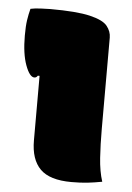

<svg xmlns="http://www.w3.org/2000/svg" viewBox="-46 -597 442 643"><g transform="rotate(5 175.0 -275.5)"><path d="M81 -118V-335H75Q71 -328 64 -328Q48 -328 34 -366Q20 -404 20 -465Q20 -497 23 -517Q26 -537 31 -556Q45 -559 65.5 -560Q86 -561 97 -561Q186 -561 230.5 -550.5Q275 -540 289.5 -522Q304 -504 304 -483V-175Q304 -124 307 -79Q310 -34 321 0Q294 5 271.5 7.5Q249 10 218 10Q145 10 113 -22Q81 -54 81 -118Z"/></g></svg>

Font: Recursive Sn Csl St XBk
Style: Regular
Weight: 1000
Version: Version 1.079;hotconv 1.0.112;makeotfexe 2.5.65598; ttfautoh